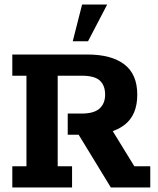

<svg xmlns="http://www.w3.org/2000/svg" viewBox="-20 -822 691 842"><path d="M34 0V-93H96V-490H34V-583H362Q469 -583 525.5 -539.5Q582 -496 582 -407Q582 -317 525.5 -274Q469 -231 369 -231H350L456 -277L569 -93H639V0H466L325 -231H277V-324H338Q392 -324 416.5 -346Q441 -368 441 -407Q441 -447 418 -468.5Q395 -490 338 -490H233V-93H296V0ZM299 -641 340 -802H450L366 -641Z"/></svg>

Font: Rokkitt SemiBold
Style: Bold
Weight: 700
Version: Version 3.103